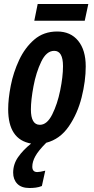

<svg xmlns="http://www.w3.org/2000/svg" viewBox="-20 -712 471 963"><path d="M405 -608 423 -692H169L152 -608ZM128 231Q144 231 159.5 229Q175 227 190 221L207 144Q180 151 167 151Q142 151 142 124Q142 99 157.5 71Q173 43 212 4Q281 -14 325 -78Q369 -142 389.5 -224Q410 -306 410 -379Q410 -461 372 -507.5Q334 -554 267 -554Q199 -554 152 -513.5Q105 -473 76 -411Q47 -349 34 -282.5Q21 -216 21 -164Q21 -12 136 8Q95 41 70.5 76.5Q46 112 46 154Q46 188 66.5 209.5Q87 231 128 231ZM135 -163Q135 -210 148 -279.5Q161 -349 187 -403Q213 -457 252 -457Q296 -457 296 -380Q296 -328 282 -259Q268 -190 242 -138Q216 -86 180 -86Q135 -86 135 -163Z"/></svg>

Font: Noto Sans Display Condensed
Style: Bold Italic
Weight: 700
Width: 3
Designer: Monotype Design team
Foundry: Monotype Imaging Inc.
Version: 1.000